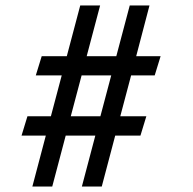

<svg xmlns="http://www.w3.org/2000/svg" viewBox="-20 -680 702 700"><path d="M351 0H278.5L327.5 -185.5H219.5L170.5 0H98L147 -185.5H58.5L80 -256H165.5L205 -405H110.5L132 -475H223.5L272.5 -660H345L296 -475H404L453 -660H525L476.5 -475H565.5L544 -405H458L418.5 -256H513.5L492 -185.5H400ZM346 -256 385.5 -405H277.5L238 -256Z"/></svg>

Font: Lucymar Sans Medium
Style: Regular
Weight: 500
Foundry: The League of Moveable Type (original font) / Main changes by Cristiano Sobral with portions from Mirco Monsees
Version: Version 2.001;August 30, 2020;FontCreator 13.0.0.2681 64-bit